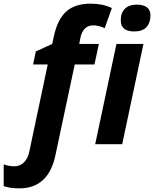

<svg xmlns="http://www.w3.org/2000/svg" viewBox="-127 -785 839 1045"><path d="M-22 240.2Q-73.2 240.2 -106.9 228V109.9Q-76.7 120.1 -48.1 120.1Q-19.5 120.1 2.4 99.9Q24.4 79.6 33.2 37.1L132.8 -434.1H53.2L67.9 -504.9L157.2 -545.9L166 -586.9Q186 -680.2 233.9 -722.7Q281.7 -765.1 367.2 -765.1Q432.1 -765.1 481.9 -741.2L442.9 -631.8Q409.7 -647 380.4 -647Q351.1 -647 333.5 -627.9Q315.9 -608.9 310.1 -576.2L304.2 -545.9H411.1L387.2 -434.1H279.8L174.8 59.1Q137.2 240.2 -22 240.2ZM530.3 -673.8Q530.3 -715.8 553.2 -737.8Q576.2 -759.8 615.2 -759.8Q691.9 -759.8 691.9 -701.2Q691.9 -660.6 669.9 -637.2Q647.9 -613.8 604 -613.8Q530.3 -613.8 530.3 -673.8ZM391.1 0 506.8 -545.9H653.8L538.1 0Z"/></svg>

Font: Open Sans Hebrew
Style: Bold Italic
Weight: 700
Italic angle: -12°
Foundry: Ascender Corporation, Yanek Iontef
Version: Version 2.001;PS 002.001;hotconv 1.0.70;makeotf.lib2.5.58329